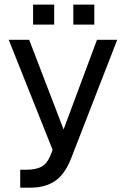

<svg xmlns="http://www.w3.org/2000/svg" viewBox="-20 -678 568 859"><path d="M308 -657.5H402V-568H308ZM128 -657.5H222.5V-568H128ZM70.5 81.5H95Q140.5 81.5 165.2 68Q190 54.5 204.5 20.5L215.5 -7.5L19 -500H110.5L264.5 -99L414 -500H504.5L299 28.5Q271 101.5 226.5 131.5Q182 161.5 118 161.5H70.5Z"/></svg>

Font: Overused Grotesk
Style: Regular
Weight: 450
Version: Version 0.004